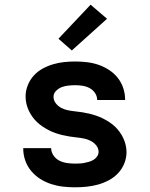

<svg xmlns="http://www.w3.org/2000/svg" viewBox="-20 -790 640 818"><path d="M299 8Q273 8 247.5 5Q222 2 197.5 -6Q173 -14 151 -28Q129 -42 112.5 -62Q96 -82 87.5 -106.5Q79 -131 79 -157V-159H198V-158Q198 -142 208 -127.5Q218 -113 233 -105.5Q248 -98 265 -95.5Q282 -93 299 -93Q309 -93 319.5 -93.5Q330 -94 340 -96Q350 -98 360 -101Q370 -104 379 -109.5Q388 -115 394 -124Q400 -133 400 -143Q400 -158 390 -170.5Q380 -183 366 -190Q352 -197 337 -200Q322 -203 306.5 -204.5Q291 -206 276 -208.5Q261 -211 246 -214.5Q231 -218 216.5 -223Q202 -228 188.5 -235Q175 -242 162 -250.5Q149 -259 138 -269.5Q127 -280 118 -292.5Q109 -305 102.5 -319Q96 -333 92.5 -348Q89 -363 89 -379Q89 -403 98 -426Q107 -449 123 -467Q139 -485 160.5 -497Q182 -509 205.5 -516Q229 -523 253 -525.5Q277 -528 301 -528Q326 -528 351 -525Q376 -522 399.5 -514Q423 -506 444.5 -492Q466 -478 481.5 -458.5Q497 -439 505 -415Q513 -391 513 -366V-364H394Q394 -380 385 -393.5Q376 -407 362 -414.5Q348 -422 332.5 -424.5Q317 -427 301 -427Q287 -427 272 -425.5Q257 -424 243.5 -419Q230 -414 219 -403Q208 -392 208 -378Q208 -362 218 -349.5Q228 -337 241.5 -330Q255 -323 270.5 -320Q286 -317 301 -315.5Q316 -314 331.5 -311.5Q347 -309 361.5 -305.5Q376 -302 390.5 -297Q405 -292 419 -285Q433 -278 446 -269.5Q459 -261 470 -250.5Q481 -240 490 -227.5Q499 -215 505.5 -201Q512 -187 515.5 -172Q519 -157 519 -142Q519 -117 509.5 -93.5Q500 -70 483 -52Q466 -34 443.5 -22Q421 -10 397 -3.5Q373 3 348.5 5.5Q324 8 299 8ZM286 -575 229 -625 366 -770 436 -710Z"/></svg>

Font: Iosevka Aile
Style: Bold
Weight: 700
Designer: Belleve Invis
Foundry: Belleve Invis
Version: Version 28.0.1; ttfautohint (v1.8.4)